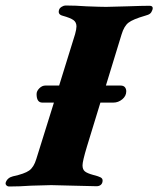

<svg xmlns="http://www.w3.org/2000/svg" viewBox="-67 -675 575 698"><path d="M487 -639Q484 -630 478.5 -625.5Q473 -621 461 -618Q416 -605 400 -592.5Q384 -580 375 -550L318 -364H371Q382 -364 387 -358Q392 -352 392 -343Q392 -326 377.5 -314Q363 -302 345 -302H298L249 -142Q233 -89 233 -74Q233 -59 241.5 -52Q250 -45 272 -39Q292 -34 299 -30Q306 -26 306 -19Q306 -9 300 -3.5Q294 2 284 2L199 0L119 -2Q100 -2 46 0Q4 3 -33 3Q-40 3 -44 -1.5Q-48 -6 -46 -12Q-40 -29 -20 -34Q22 -43 39 -55Q56 -67 65 -97L129 -302H87Q66 -302 66 -333Q66 -344 76 -354Q86 -364 98 -364H148L206 -551Q211 -569 211 -579Q211 -594 200 -602Q189 -610 160 -618Q142 -623 148 -640Q150 -646 157.5 -650.5Q165 -655 171 -655Q207 -655 248 -652Q300 -650 319 -650L395 -652Q453 -654 476 -654Q492 -654 487 -639Z"/></svg>

Font: EB Garamond ExtraBold
Style: Italic
Weight: 800
Italic angle: -17.2°
Designer: Georg Duffner and Octavio Pardo
Foundry: Georg Duffner
Version: Version 1.000